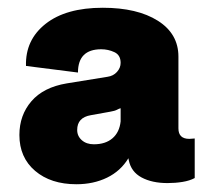

<svg xmlns="http://www.w3.org/2000/svg" viewBox="-20 -757 551 495"><path d="M30 -409Q30 -460 61 -496Q92 -532 152 -542L257 -559Q272 -561 281.5 -571.5Q291 -582 291 -595Q291 -615 275 -622.5Q259 -630 241 -630Q181 -630 181 -570L47 -587Q45 -654 97.5 -695.5Q150 -737 245 -737Q334 -737 387 -703.5Q440 -670 440 -611V-426Q440 -399 468 -399Q472 -399 475.5 -399.5Q479 -400 482 -400V-298Q469 -291 450.5 -288Q432 -285 412 -285Q372 -285 345 -299.5Q318 -314 312 -344L311 -349Q291 -316 256 -299Q221 -282 177 -282Q111 -282 70.5 -316.5Q30 -351 30 -409ZM179 -422Q179 -406 191 -395.5Q203 -385 222 -385Q252 -385 270 -400.5Q288 -416 291 -444V-478Q287 -477 281.5 -474Q276 -471 264 -469L214 -460Q179 -454 179 -422Z"/></svg>

Font: BDO Grotesk Black
Style: Regular
Weight: 900
Designer: Deni Anggara
Foundry: Lokal Container
Version: Version 2.000